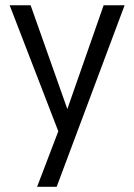

<svg xmlns="http://www.w3.org/2000/svg" viewBox="-20 -508 516 738"><path d="M197.8 210H122.6L204.1 -3.4L17.1 -487.8H97.7L238.8 -88.9L378.4 -487.8H459Z"/></svg>

Font: Acari Sans
Style: Regular
Weight: 400
Designer: Alfredo Marco Pradil and Stefan Peev
Foundry: Hanken Design Co.
Version: Version 1.045;February 4, 2021;FontCreator 13.0.0.2655 64-bi